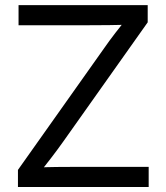

<svg xmlns="http://www.w3.org/2000/svg" viewBox="-20 -748 664 768"><path d="M51.8 0V-68.4L395.5 -553.7Q417.5 -585.4 442.1 -617.2Q466.8 -648.9 491.7 -680.2L502 -649.9Q458.5 -647.9 414.6 -647.5Q370.6 -647 327.1 -647H54.2V-727.5H570.8V-658.7L232.9 -181.6Q209 -147.9 183.1 -114.3Q157.2 -80.6 130.9 -47.4L120.1 -77.6Q163.6 -79.6 206.5 -80.1Q249.5 -80.6 293 -80.6H574.7V0Z"/></svg>

Font: Inter 20pt
Style: Regular
Weight: 400
Version: Version 4.001;git-66647c0bb